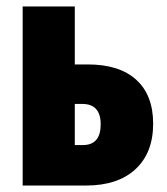

<svg xmlns="http://www.w3.org/2000/svg" viewBox="-20 -573 516 593"><path d="M50 0V-553H211V-374H251Q349 -374 401 -326.5Q453 -279 453 -191Q453 -101 398.5 -50.5Q344 0 246 0ZM211 -125H236Q291 -125 291 -189Q291 -252 234 -252H211Z"/></svg>

Font: Noto Sans ExtraCondensed Black
Style: Regular
Weight: 900
Width: 2
Designer: Monotype Design Team
Foundry: Monotype Imaging Inc.
Version: Version 2.013; ttfautohint (v1.8.4.7-5d5b)